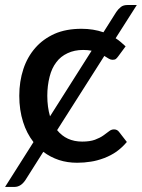

<svg xmlns="http://www.w3.org/2000/svg" viewBox="-38 -631 557 753"><path d="M158.2 -174.8 321.3 -432.1Q306.6 -435.1 288.1 -435.1Q253.9 -435.1 227.1 -422.4Q199.7 -409.7 183.1 -387.2Q165 -363.8 156.7 -330.6Q147.5 -294.9 147.5 -255.4Q147.5 -211.4 158.2 -174.8ZM371.1 -411.6 186 -120.6Q222.2 -75.7 284.2 -75.7Q314.5 -75.7 334.5 -83Q354 -90.3 367.2 -99.6Q377.9 -106.9 389.6 -116.2Q398.4 -123.5 409.2 -123.5Q421.9 -123.5 429.2 -113.3L459.5 -74.2Q440.9 -52.2 418.5 -36.1Q397.5 -21.5 371.1 -11.2Q342.3 -0.5 318.8 2.9Q292 7.3 264.6 7.3Q226.1 7.3 193.4 -3.4Q159.7 -14.6 131.8 -35.6L62 74.7Q53.7 87.4 43 94.7Q31.7 102.1 19 102.1H-18.1L93.3 -73.7Q66.4 -108.4 52.7 -152.3Q37.6 -199.2 37.6 -255.4Q37.6 -311.5 53.7 -360.4Q69.3 -407.7 100.6 -443.4Q130.9 -478 176.3 -498.5Q221.2 -518.1 281.7 -518.1Q328.1 -518.1 367.7 -504.4L418 -584Q425.3 -595.2 436.5 -604Q446.3 -611.3 461.4 -611.3H498.5L415.5 -481Q426.3 -474.1 436 -465.8Q448.7 -455.1 454.6 -449.2L425.8 -410.2Q420.4 -402.8 416.5 -399.9Q412.6 -396.5 403.3 -396.5Q396 -396.5 388.7 -400.9Q383.8 -403.8 371.1 -411.6Z"/></svg>

Font: Lato-SemiBold
Style: Regular
Weight: 500
Designer: Lukasz Dziedzic with Adam Twardoch and Botio Nikoltchev
Foundry: tyPoland Lukasz Dziedzic
Version: ""